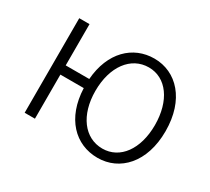

<svg xmlns="http://www.w3.org/2000/svg" viewBox="-114 -737 1027 939"><g transform="rotate(30 399.5 -267.0)"><path d="M516 -38C415 -38 346 -130 346 -266C346 -403 415 -496 516 -496C615 -496 682 -403 682 -266C682 -130 615 -38 516 -38ZM518 13C643 13 742 -89 742 -266C742 -444 643 -547 518 -547C397 -547 303 -457 291 -301H158V-534H100V0H158V-249H290C296 -83 392 13 518 13Z"/></g></svg>

Font: Noto Sans TC Light
Style: Regular
Weight: 300
Designer: Ryoko NISHIZUKA 西塚涼子 (kana, bopomofo & ideographs); Paul D. Hunt (Latin, Greek & Cyrillic); Sandoll Communications 산돌커뮤니
Foundry: Adobe
Version: Version 2.004;hotconv 1.0.118;makeotfexe 2.5.65603